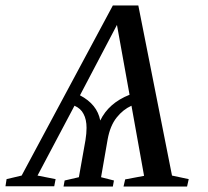

<svg xmlns="http://www.w3.org/2000/svg" viewBox="-45 -680 761 701"><path d="M644 -26 638 1H406L412 -25L481 -38L435 -294Q404 -280 381 -251Q357 -221 348 -171L324 -33L371 -21L367 1H187L191 -21L243 -33L267 -168Q271 -193 271 -213Q271 -244 260 -264Q250 -284 227 -294L92 -39L158 -26L153 0H-25L-21 -26L34 -39L367 -660H460L583 -39ZM382 -589 247 -332Q310 -299 321 -240Q352 -304 428 -334Z"/></svg>

Font: Libra Serif Modern
Style: Italic
Weight: 400
Italic angle: -12°
Designer: Stefan Peev, Context Ltd
Foundry: Stefan Peev, Context Ltd
Version: Version 1.000